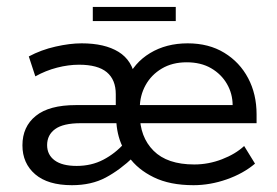

<svg xmlns="http://www.w3.org/2000/svg" viewBox="-20 -534 813 564"><path d="M191.3 10Q120.6 10 83.3 -22.1Q45.9 -54.3 45.9 -107.1Q45.9 -162 85.2 -193.6Q124.4 -225.3 202.8 -225.3H337.8L320.1 -202.7V-257.3Q320.1 -299.9 293.7 -321.9Q267.3 -343.9 212 -343.9Q181 -343.9 147.6 -335.3Q114.2 -326.7 83.8 -309.7L64.6 -368.2Q100.9 -387.6 143 -397.1Q185.1 -406.7 219.8 -406.7Q287.6 -406.7 328.3 -381.6Q368.9 -356.6 377.5 -303.3L352.5 -299Q373.3 -349.3 420.8 -378Q468.2 -406.7 531.3 -406.7Q593.5 -406.7 638.9 -378.9Q684.2 -351.2 708.9 -304.4Q733.7 -257.6 733.7 -198.1V-172.1H363.1V-225.3H663.4Q663.1 -259.2 646.6 -287.6Q630.2 -316 600.3 -333.5Q570.3 -351 528.3 -351Q486.2 -351 455.3 -332.6Q424.3 -314.2 407.5 -283.6Q390.7 -253 390.7 -216.7V-198.4Q390.7 -131.7 431 -91.3Q471.2 -50.9 550.6 -50.9Q592.6 -50.9 632.1 -66.2Q671.6 -81.4 697.2 -105.1L729.1 -53.3Q694.7 -24.2 646 -7.1Q597.2 10 548.4 10Q479 10 431.7 -13.2Q384.3 -36.3 358.3 -73.3L373 -73.6Q332.6 -34.9 290.5 -12.4Q248.4 10 191.3 10ZM205.3 -46.6Q248.5 -46.6 283.4 -64.8Q318.3 -83 344.9 -112.9L344.1 -95.1Q334.4 -112.6 329 -132Q323.6 -151.4 322 -172.1H217.3Q165.8 -172.1 142.1 -154.9Q118.4 -137.7 118.4 -107.7Q118.4 -79.4 140.5 -63Q162.6 -46.6 205.3 -46.6ZM252.6 -472.2V-513.6H496.3V-472.2Z"/></svg>

Font: Rokkitt SemiBold
Style: Regular
Weight: 600
Designer: Vernon Adams
Foundry: Vernon Adams
Version: Version 3.103